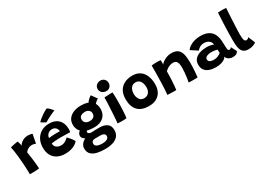

<svg xmlns="http://www.w3.org/2000/svg" viewBox="-2 -1747 4135 2990"><g transform="rotate(-30 2066.0 -252.0)"><path d="M179.5 -448Q191 -470.5 214.8 -491Q238.5 -511.5 271.2 -524.5Q304 -537.5 341 -537.5Q363.5 -537.5 386.5 -533Q409.5 -528.5 420 -521L389 -362Q378 -366.5 360.5 -372Q343 -377.5 320.5 -377.5Q297.5 -377.5 275.8 -369.8Q254 -362 235.5 -348Q217 -334 203 -314.5Q208 -285.5 214.2 -240.5Q220.5 -195.5 226 -148Q231.5 -100.5 235 -61.5Q238.5 -22.5 238.5 -4.5Q203.5 0 157.5 1.5Q111.5 3 69 2.5Q69 -39.5 66.8 -93Q64.5 -146.5 60.5 -204.8Q56.5 -263 50.8 -319.8Q45 -376.5 37.8 -425Q30.5 -473.5 22.5 -507.5Q46.5 -514.5 75.5 -520.5Q104.5 -526.5 128 -530.2Q151.5 -534 158 -534.5Q164 -520.5 171.5 -493.2Q179 -466 179.5 -448Z M944 -89.5Q930 -72.5 909 -56Q888 -39.5 858.8 -26.2Q829.5 -13 792 -5.2Q754.5 2.5 708 2.5Q632.5 2.5 574 -26.2Q515.5 -55 482.8 -111.8Q450 -168.5 450 -253Q450 -337.5 484 -400.2Q518 -463 579 -497.8Q640 -532.5 721.5 -532.5Q824.5 -532.5 883.8 -475.2Q943 -418 945.5 -317Q946 -298.5 945 -283.5Q944 -268.5 941 -251.5Q933.5 -252 909 -252.5Q884.5 -253 853.8 -253.8Q823 -254.5 795.8 -255Q768.5 -255.5 755.5 -255.5Q712 -255.5 671.2 -251.5Q630.5 -247.5 603 -243Q603 -234 604.2 -225.2Q605.5 -216.5 608 -208.5Q614.5 -188 630.8 -173.5Q647 -159 669.8 -151.2Q692.5 -143.5 718 -143.5Q741 -143.5 760.2 -149.2Q779.5 -155 795.5 -164.5Q811.5 -174 824.8 -185.2Q838 -196.5 849.5 -207.5Q852.5 -205 865 -192.8Q877.5 -180.5 893 -162.8Q908.5 -145 922.5 -125.5Q936.5 -106 944 -89.5ZM608.5 -336.5Q631 -340 664 -343Q697 -346 740.5 -346Q764 -346 782.2 -345.5Q800.5 -345 808 -344.5Q808 -355 805 -367.5Q801 -384.5 789.2 -400Q777.5 -415.5 759.2 -425Q741 -434.5 715.5 -434.5Q683.5 -434.5 659.8 -420.5Q636 -406.5 623 -384Q610 -361.5 608.5 -336.5ZM807 -754.5Q830.5 -742.5 849 -724.2Q867.5 -706 879.8 -690.2Q892 -674.5 896 -668Q877.5 -661 854 -650.8Q830.5 -640.5 806.2 -628.2Q782 -616 760 -604.5Q738 -593 721.2 -583.5Q704.5 -574 696.5 -569Q692.5 -571 681.2 -576.8Q670 -582.5 656.5 -590.2Q643 -598 631.2 -605.8Q619.5 -613.5 615 -618.5Q628.5 -635.5 654.2 -657Q680 -678.5 709.8 -699Q739.5 -719.5 766 -734.8Q792.5 -750 807 -754.5Z M1304.5 -128.5Q1202.5 -128.5 1142.8 -157.5Q1083 -186.5 1057.5 -232.2Q1032 -278 1032 -328.5Q1032 -393.5 1066 -438Q1100 -482.5 1158.5 -505.2Q1217 -528 1292 -528Q1412.5 -528 1472.2 -475Q1532 -422 1532 -334.5Q1532 -266.5 1503.2 -220.8Q1474.5 -175 1423.5 -151.8Q1372.5 -128.5 1304.5 -128.5ZM1282 249.5Q1204 249.5 1140.2 234.8Q1076.5 220 1038.8 182.8Q1001 145.5 1001 78.5Q1001 37 1028 1.8Q1055 -33.5 1105.5 -56.2Q1156 -79 1225 -83Q1256 -85 1290.8 -85.8Q1325.5 -86.5 1372.5 -86.5Q1452 -86.5 1502.8 -51.2Q1553.5 -16 1553.5 61.5Q1553.5 129.5 1517.8 171Q1482 212.5 1420.8 231Q1359.5 249.5 1282 249.5ZM1286.5 152.5Q1320.5 152.5 1347 145.5Q1373.5 138.5 1389 123.5Q1404.5 108.5 1404.5 84Q1404.5 62.5 1392.2 50.2Q1380 38 1361.2 33Q1342.5 28 1322.5 28Q1309 28 1291.5 28Q1274 28 1257.2 28Q1240.5 28 1229.5 28Q1211 28 1195.2 32.8Q1179.5 37.5 1169.8 50Q1160 62.5 1160 85.5Q1160 108.5 1176.5 123.5Q1193 138.5 1221.5 145.5Q1250 152.5 1286.5 152.5ZM1162.5 -31.5Q1094.5 -45.5 1067.8 -70Q1041 -94.5 1041 -124.5Q1041 -148 1051.5 -165.2Q1062 -182.5 1076.8 -193.2Q1091.5 -204 1105 -207.5L1204 -157.5Q1185 -151 1175.8 -140.8Q1166.5 -130.5 1166.5 -120Q1166.5 -106 1181.8 -94.5Q1197 -83 1225 -83ZM1291 -247.5Q1323 -247.5 1345 -257.5Q1367 -267.5 1378.2 -287Q1389.5 -306.5 1389.5 -334.5Q1389.5 -357.5 1376.8 -375Q1364 -392.5 1343.2 -402.2Q1322.5 -412 1297.5 -412Q1256.5 -412 1224.2 -394.5Q1192 -377 1192 -332.5Q1192 -291 1220.2 -269.2Q1248.5 -247.5 1291 -247.5ZM1490 -402 1402 -476Q1408 -495.5 1424.8 -517.8Q1441.5 -540 1463.2 -559.2Q1485 -578.5 1505.5 -588.5Q1512.5 -578 1525.5 -559.5Q1538.5 -541 1552.5 -522Q1566.5 -503 1576.5 -490.5Q1565 -485 1551.8 -475.8Q1538.5 -466.5 1526 -454.8Q1513.5 -443 1504 -429.5Q1494.5 -416 1490 -402Z M1807.5 -1Q1799 -0.5 1775.2 1.2Q1751.5 3 1725 3Q1705.5 3 1685.8 1.8Q1666 0.5 1647 -1.5Q1649.5 -14.5 1652.8 -54.8Q1656 -95 1659.2 -149.5Q1662.5 -204 1665.8 -262.2Q1669 -320.5 1670.8 -371.5Q1672.5 -422.5 1672.5 -453.5Q1682.5 -454 1702 -455Q1721.5 -456 1744 -456.8Q1766.5 -457.5 1787 -458.2Q1807.5 -459 1819.5 -459Q1822 -443.5 1823.5 -409Q1825 -374.5 1825 -332Q1825 -286.5 1823.8 -235.5Q1822.5 -184.5 1820.2 -136.8Q1818 -89 1814.5 -52.8Q1811 -16.5 1807.5 -1ZM1751.5 -523.5Q1706.5 -523.5 1676 -549.8Q1645.5 -576 1645.5 -619Q1645.5 -648.5 1660 -669.5Q1674.5 -690.5 1697.8 -701.8Q1721 -713 1747 -713Q1788.5 -713 1815.8 -686Q1843 -659 1843 -616.5Q1843 -577 1817 -550.2Q1791 -523.5 1751.5 -523.5Z M2210 11Q2077.5 11 2010.5 -59.2Q1943.5 -129.5 1943.5 -263.5Q1943.5 -353 1978 -412.2Q2012.5 -471.5 2073.8 -501.5Q2135 -531.5 2215.5 -531.5Q2297.5 -531.5 2351.8 -494Q2406 -456.5 2433 -390.5Q2460 -324.5 2460 -238Q2460 -162.5 2431 -106.5Q2402 -50.5 2346.2 -19.8Q2290.5 11 2210 11ZM2204.5 -132.5Q2232 -132.5 2253.2 -142Q2274.5 -151.5 2289.2 -169.2Q2304 -187 2311.5 -211Q2319 -235 2319 -263.5Q2319 -308 2306.2 -342.2Q2293.5 -376.5 2268.8 -395.8Q2244 -415 2207.5 -415Q2168 -415 2143 -395Q2118 -375 2106.2 -342.8Q2094.5 -310.5 2094.5 -274Q2094.5 -212.5 2122.8 -172.5Q2151 -132.5 2204.5 -132.5Z M2699 6.5Q2684 7 2662 6.8Q2640 6.5 2617 6Q2598.5 5.5 2574.5 4.5Q2550.5 3.5 2541 2.5Q2545.5 -39.5 2548.8 -92.5Q2552 -145.5 2554 -210Q2556 -274.5 2557 -351Q2558 -427.5 2558 -516.5Q2577 -519 2603 -520.5Q2629 -522 2655.5 -522Q2674 -522 2691.2 -521.2Q2708.5 -520.5 2722 -518Q2722 -513.5 2722.2 -499.8Q2722.5 -486 2722.2 -469.8Q2722 -453.5 2721.5 -440.5Q2734.5 -459.5 2764 -480.2Q2793.5 -501 2832.5 -515.5Q2871.5 -530 2913 -530Q2989.5 -530 3030 -499.2Q3070.5 -468.5 3085.5 -407.2Q3100.5 -346 3100.5 -254Q3100.5 -222 3098.8 -179.2Q3097 -136.5 3093.5 -89.5Q3090 -42.5 3084.5 1.5Q3074.5 2.5 3052.8 3.2Q3031 4 3007 4Q2981.5 4 2958.5 3.2Q2935.5 2.5 2924.5 1.5Q2930 -26.5 2936.5 -68.5Q2943 -110.5 2947.5 -158.2Q2952 -206 2952 -249.5Q2952 -291.5 2945.2 -322.5Q2938.5 -353.5 2919.8 -370.8Q2901 -388 2864.5 -388Q2834.5 -388 2807 -377.5Q2779.5 -367 2757 -351.8Q2734.5 -336.5 2718.5 -322Q2718 -243 2714.5 -179.2Q2711 -115.5 2707 -68.8Q2703 -22 2699 6.5Z M3415.5 8.5Q3354 8.5 3303 -8.2Q3252 -25 3221.8 -62.8Q3191.5 -100.5 3191.5 -163Q3191.5 -225.5 3226.8 -263.8Q3262 -302 3319.8 -319.2Q3377.5 -336.5 3444 -336.5Q3470 -336.5 3494 -332.5Q3518 -328.5 3536.2 -323Q3554.5 -317.5 3562.5 -312.5Q3562 -325.5 3557.2 -340Q3552.5 -354.5 3544 -364.5Q3529 -385 3503.2 -398.8Q3477.5 -412.5 3435.5 -412.5Q3393 -412.5 3360.5 -393.2Q3328 -374 3311 -350L3189 -428.5Q3211.5 -460.5 3249.8 -484.5Q3288 -508.5 3336.8 -522Q3385.5 -535.5 3439 -535.5Q3527.5 -535.5 3582.5 -506.5Q3637.5 -477.5 3664 -425.5Q3676.5 -400.5 3684.5 -370.5Q3692.5 -340.5 3695.5 -301.5Q3697.5 -268 3698.5 -239Q3699.5 -210 3700.5 -184Q3701.5 -146 3709 -134.5Q3716.5 -123 3730.5 -123Q3743.5 -123 3753.8 -130.2Q3764 -137.5 3767 -149.5L3819 -50Q3813.5 -27 3788 -11.5Q3762.5 4 3723.5 4Q3695 4 3669.5 -5.8Q3644 -15.5 3627.5 -32.2Q3611 -49 3608 -70.5Q3600 -51.5 3574.5 -33.2Q3549 -15 3509 -3.2Q3469 8.5 3415.5 8.5ZM3449 -109Q3472.5 -109 3497.2 -116.2Q3522 -123.5 3542.2 -134.5Q3562.5 -145.5 3573.5 -157Q3572.5 -172.5 3571.8 -189Q3571 -205.5 3571.5 -217Q3560.5 -221.5 3529.8 -226.8Q3499 -232 3465.5 -232Q3435 -232 3408.5 -225.5Q3382 -219 3365.2 -205.5Q3348.5 -192 3348.5 -170.5Q3348.5 -147.5 3361 -134Q3373.5 -120.5 3396 -114.8Q3418.5 -109 3449 -109Z M4131.5 -23.5Q4117.5 -8.5 4079.2 5.8Q4041 20 3994 20Q3933 20 3901.2 -8.5Q3869.5 -37 3858.5 -89.2Q3847.5 -141.5 3847.5 -211Q3847.5 -265.5 3848.5 -320.5Q3849.5 -375.5 3851.2 -429.5Q3853 -483.5 3855.2 -534.2Q3857.5 -585 3859.8 -630.8Q3862 -676.5 3864.5 -714.5Q3900 -717 3930 -717Q3949.5 -717 3968.5 -716Q3987.5 -715 4010.5 -713Q4008 -669.5 4004.8 -616.8Q4001.5 -564 3998.8 -509Q3996 -454 3993.5 -402.5Q3991 -351 3989.8 -309.2Q3988.5 -267.5 3988.5 -242.5Q3988.5 -210 3991.2 -182.2Q3994 -154.5 4004 -137.2Q4014 -120 4034 -120Q4051 -120 4061.8 -127.8Q4072.5 -135.5 4079.5 -147.5Q4083 -141.5 4090.5 -123.8Q4098 -106 4107 -84.5Q4116 -63 4123 -45.8Q4130 -28.5 4131.5 -23.5Z"/></g></svg>

Font: Grandstander Thin
Style: Bold
Weight: 700
Version: Version 1.200